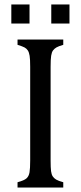

<svg xmlns="http://www.w3.org/2000/svg" viewBox="-20 -845 364 865"><path d="M208 -122Q208 -89 210 -74Q212 -59 217.5 -50.5Q223 -42 233 -36Q243 -30 265 -24V0H59V-24Q89 -32 99.5 -41.5Q110 -51 113 -68.5Q116 -86 116 -122V-544Q116 -578 113.5 -593.5Q111 -609 105.5 -617.5Q100 -626 91 -631Q82 -636 59 -643V-667H265V-643Q244 -637 234.5 -631.5Q225 -626 219 -618Q213 -610 210.5 -594Q208 -578 208 -544ZM293 -825V-739H211V-825ZM113 -825V-739H31V-825Z"/></svg>

Font: Myanglish
Style: Regular
Weight: 400
Designer: KyawKyaw ( MaYenGone)
Foundry: TattooFont3D
Version: Version 1.003 December 13, 2014